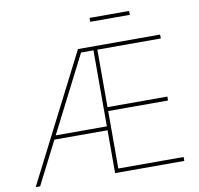

<svg xmlns="http://www.w3.org/2000/svg" viewBox="-93 -988 1125 1086"><g transform="rotate(-10 469.0 -445.0)"><path d="M24.9 0 396 -727.5H867.7V-705.1H503.4V-375H847.2V-352.5H503.4V-22.5H878.4V0H481V-705.1H409.7L50.3 0ZM166.5 -246.1V-268.6H492.7V-246.1ZM718.3 -889.6V-867.2H491.2V-889.6Z"/></g></svg>

Font: Inter 20pt Thin
Style: Regular
Weight: 250
Version: Version 4.001;git-66647c0bb